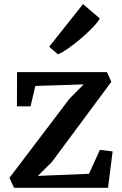

<svg xmlns="http://www.w3.org/2000/svg" viewBox="-20 -898 583 918"><path d="M380 -494.5 149 -487 126 -389.5H61L61.5 -553H491.5L512.5 -507L228 -123.5L161 -57L405.5 -67L457.5 -181.5L518.5 -174L496.5 0H47.5L25 -47.5L312.5 -426.5ZM256.5 -638.5 215 -674.5 377 -878.5 457.5 -809.5Q446.5 -790.5 421.8 -765Q397 -739.5 366.5 -713.5Q336 -687.5 307 -667.2Q278 -647 258 -638.5Z"/></svg>

Font: Merriweather 24pt SemiBold
Style: Regular
Weight: 600
Designer: Eben Sorkin
Foundry: Eben Sorkin
Version: Version 2.100